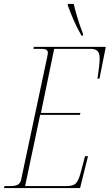

<svg xmlns="http://www.w3.org/2000/svg" viewBox="-37 -951 555 971"><path d="M-17 0 -14 -10H15Q44 -10 55.5 -18.5Q67 -27 70 -43L202 -664Q205 -678 205 -685Q205 -704 173 -704H132L134 -714H498L466 -553H456Q461 -588 464 -612.5Q467 -637 467 -654Q467 -683 455.5 -693.5Q444 -704 421 -704H237L170 -380H370L367 -370H166L90 -10H296Q321 -10 334.5 -15.5Q348 -21 357.5 -40Q367 -59 377 -100L393 -161H408L368 0ZM375 -771Q350 -815 335.5 -849Q321 -883 306 -923V-931H336Q342 -903 354.5 -862Q367 -821 383 -779V-771Z"/></svg>

Font: Noto Serif Display ExtraCondensed Thin
Style: Italic
Weight: 100
Width: 2
Italic angle: -12°
Designer: Monotype Design Team
Foundry: Monotype Imaging Inc.
Version: Version 2.009